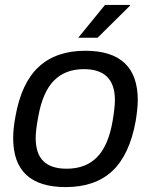

<svg xmlns="http://www.w3.org/2000/svg" viewBox="-20 -743 610 775"><path d="M295.9 -590.8 403.8 -723.1H504.9V-720.2L374 -590.8ZM245.1 12.2Q33.2 12.2 33.2 -185.1Q33.2 -224.6 42 -271Q65.9 -408.2 136.2 -473.1Q206.5 -538.1 324.2 -538.1Q536.1 -538.1 536.1 -338.9Q536.1 -307.1 527.8 -254.9Q502.9 -117.7 433.3 -52.7Q363.8 12.2 245.1 12.2ZM249 -62Q325.7 -62 371.3 -108.2Q417 -154.3 434.1 -252Q443.8 -308.1 443.8 -338.9Q443.8 -463.9 318.8 -463.9Q243.2 -463.9 197.8 -417.7Q152.3 -371.6 134.8 -273.9Q124 -217.8 124 -187Q124 -122.6 155.3 -92.3Q186.5 -62 249 -62Z"/></svg>

Font: Archivo
Style: Italic
Weight: 400
Italic angle: -10°
Designer: Hector Gatti
Foundry: Omnibus-Type
Version: Version 2.001